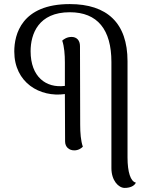

<svg xmlns="http://www.w3.org/2000/svg" viewBox="-20 -726 751 941"><path d="M605 46V-426C605 -613 505 -706 322 -706C85 -706 50 -556 50 -474C50 -320 176 -248 298 -265L299 -33C299 -6 318 11 344 11C365 11 379 0 386 -7C376 -36 373 -75 373 -114L372 -500C372 -529 355 -545 331 -545C308 -545 293 -534 285 -527C295 -497 298 -459 298 -419V-305C205 -293 130 -350 130 -475C130 -559 168 -666 322 -666C458 -666 526 -581 526 -422V98C526 159 561 195 591 195C615 195 638 187 646 169C620 164 605 117 605 46Z"/></svg>

Font: Arima Koshi
Style: Regular
Weight: 400
Designer: Joana Correia and Natanael Gama
Foundry: NDISCOVER
Version: Version 1.019;PS 001.019;hotconv 1.0.88;makeotf.lib2.5.64775